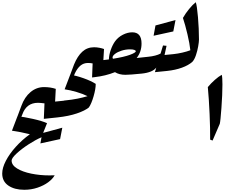

<svg xmlns="http://www.w3.org/2000/svg" viewBox="-24 -1270 2070 1735"><path d="M470 314Q452 347 411.5 377Q371 407 314.5 426Q258 445 195 445Q107 445 51.5 407Q-4 369 -4 298Q-4 247 28.5 184Q61 121 118 57.5Q175 -6 246 -57Q162 -78 84 -89L134 -220Q191 -214 274 -195.5Q357 -177 401 -157L350 -29Q298 -7 234 34.5Q170 76 125.5 117.5Q81 159 81 181Q81 222 130.5 252.5Q180 283 258.5 299Q337 315 422 315Q455 315 470 314Z M559 -343 516 -226 495 -209 372 -196 378 -336Q335 -341 319 -341Q214 -341 177 -234L166 -207L128 -203L169 -313Q198 -393 252 -438Q306 -483 374 -483Q432 -483 480 -467L474 -352L553 -360ZM358 -67 539 -116 519 -13 341 26Z M841 -512Q841 -466 821.5 -399Q802 -332 779 -299Q744 -270 670.5 -245Q597 -220 495 -209L553 -361Q630 -369 676.5 -378.5Q723 -388 767 -401Q728 -421 668.5 -438.5Q609 -456 560 -463L610 -594Q661 -588 730 -563.5Q799 -539 841 -512Z M1321 -740 1278 -623 1257 -605Q1148 -594 1109 -594Q1053 -594 1015 -618Q930 -584 832 -573L808 -570L813 -697Q791 -701 771 -701Q732 -701 703.5 -677.5Q675 -654 653 -608L642 -581L604 -577L645 -687Q676 -763 720 -803Q764 -843 826 -843Q850 -843 875.5 -838Q901 -833 916 -827L910 -727L918 -728L960 -733Q961 -774 977 -819.5Q993 -865 1016 -897Q1044 -935 1087 -956.5Q1130 -978 1171 -978Q1255 -978 1255 -877Q1255 -801 1211 -746L1240 -749L1315 -757ZM997 -739Q1097 -755 1150 -774.5Q1203 -794 1203 -807Q1203 -814 1190 -819Q1177 -824 1151 -824Q1112 -824 1075.5 -812.5Q1039 -801 1016 -783.5Q993 -766 993 -750Q993 -745 997 -739Z M1550 -764 1507 -647 1486 -629 1376 -618 1388 -659Q1354 -615 1257 -605L1315 -757Q1385 -764 1427 -786L1449 -859L1481 -856L1463 -773L1544 -781ZM1381 -1040 1562 -1089 1542 -986 1364 -947Z M1774 -913Q1774 -892 1767 -851.5Q1760 -811 1746.5 -771Q1733 -731 1714 -711Q1679 -680 1620 -658.5Q1561 -637 1486 -629L1544 -781Q1582 -785 1623.5 -794.5Q1665 -804 1696 -816Q1690 -875 1670 -960Q1650 -1045 1629 -1108Q1653 -1150 1685 -1189Q1717 -1228 1745 -1250Q1756 -1220 1765 -1114.5Q1774 -1009 1774 -913Z M1875 -8Q1876 -104 1870 -240.5Q1864 -377 1854 -483Q1882 -517 1917 -548Q1952 -579 1980 -594Q1986 -572 1986 -507Q1986 -418 1977 -295.5Q1968 -173 1962 -151L1897 0Z"/></svg>

Font: Rakkas
Style: Regular
Weight: 400
Designer: Zeynep Akay
Foundry: Zeynep Akay
Version: Version 2.000